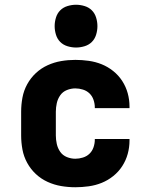

<svg xmlns="http://www.w3.org/2000/svg" viewBox="-20 -780 640 808"><path d="M297 8Q267 8 237.5 3Q208 -2 180.5 -14.5Q153 -27 131 -47.5Q109 -68 94.5 -94.5Q80 -121 74.5 -150.5Q69 -180 69 -210V-310Q69 -340 74.5 -369.5Q80 -399 94.5 -425.5Q109 -452 131 -472.5Q153 -493 180.5 -505.5Q208 -518 237.5 -523Q267 -528 297 -528Q325 -528 353.5 -524Q382 -520 408 -509.5Q434 -499 456.5 -481Q479 -463 494.5 -439Q510 -415 517.5 -387.5Q525 -360 525 -332V-325H379V-328Q379 -344 373.5 -360Q368 -376 356.5 -387Q345 -398 329 -403Q313 -408 297 -408Q279 -408 261.5 -401Q244 -394 233.5 -379Q223 -364 219 -346Q215 -328 215 -310V-210Q215 -192 219 -174Q223 -156 233.5 -141Q244 -126 261.5 -119Q279 -112 297 -112Q313 -112 329 -117Q345 -122 356.5 -133Q368 -144 373.5 -160Q379 -176 379 -192V-195H525V-188Q525 -160 517.5 -132.5Q510 -105 494.5 -81Q479 -57 456.5 -39Q434 -21 408 -10.5Q382 0 353.5 4Q325 8 297 8ZM300 -580Q282 -580 264 -585.5Q246 -591 233.5 -603.5Q221 -616 215.5 -634Q210 -652 210 -670Q210 -688 215.5 -706Q221 -724 233.5 -736.5Q246 -749 264 -754.5Q282 -760 300 -760Q318 -760 336 -754.5Q354 -749 366.5 -736.5Q379 -724 384.5 -706Q390 -688 390 -670Q390 -652 384.5 -634Q379 -616 366.5 -603.5Q354 -591 336 -585.5Q318 -580 300 -580Z"/></svg>

Font: Iosevka Aile Heavy
Style: Regular
Weight: 900
Designer: Belleve Invis
Foundry: Belleve Invis
Version: Version 31.1.0; ttfautohint (v1.8.4)